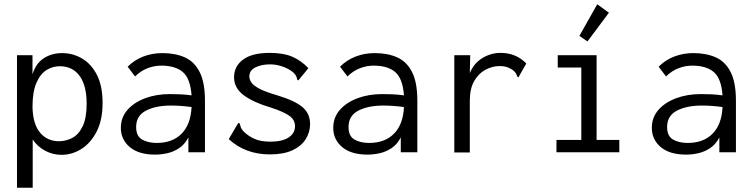

<svg xmlns="http://www.w3.org/2000/svg" viewBox="-20 -717 3540 904"><path d="M60 167V-457H133V-367Q149 -419 186.5 -443Q224 -467 272 -467Q323 -467 366.5 -441.5Q410 -416 436.5 -364Q463 -312 463 -232Q463 -152 435 -97.5Q407 -43 363 -15.5Q319 12 270 12Q229 12 193 -7Q157 -26 134 -60V167ZM258 -52Q290 -52 320 -67.5Q350 -83 369 -122Q388 -161 388 -229Q388 -311 357 -356.5Q326 -402 269 -405Q232 -407 201 -388.5Q170 -370 151.5 -327Q133 -284 133 -213Q135 -132 169 -92Q203 -52 258 -52Z M711 11Q633 11 591 -24.5Q549 -60 549 -115Q549 -164 580 -199.5Q611 -235 663.5 -254.5Q716 -274 779 -274Q802 -274 827.5 -273Q853 -272 882 -268Q876 -348 840.5 -378Q805 -408 739 -408Q706 -408 674 -395.5Q642 -383 616 -357L581 -403Q613 -435 655 -451Q697 -467 744 -467Q805 -467 850 -447Q895 -427 920 -378Q945 -329 945 -243V0H867V-70Q850 -37 823.5 -19.5Q797 -2 767.5 4.5Q738 11 711 11ZM621 -119Q621 -76 649 -60Q677 -44 718 -44Q792 -44 835 -87.5Q878 -131 882 -213Q830 -220 785 -220Q713 -220 667 -196Q621 -172 621 -119Z M1251 10Q1135 10 1057 -62L1097 -130L1103 -139L1109 -135Q1111 -127 1113.5 -118.5Q1116 -110 1127 -98Q1148 -77 1177.5 -63.5Q1207 -50 1253 -50Q1308 -50 1338.5 -69.5Q1369 -89 1369 -123Q1369 -152 1343.5 -171Q1318 -190 1254 -211Q1175 -234 1128.5 -268Q1082 -302 1082 -353Q1082 -405 1124.5 -436.5Q1167 -468 1250 -468Q1314 -468 1356 -450Q1398 -432 1432 -396L1391 -346L1384 -338L1379 -343Q1378 -351 1374.5 -358.5Q1371 -366 1360 -377Q1337 -395 1308 -404.5Q1279 -414 1252 -414Q1212 -414 1183 -400Q1154 -386 1154 -357Q1154 -342 1164.5 -327.5Q1175 -313 1203 -298.5Q1231 -284 1283 -269Q1369 -243 1404.5 -212.5Q1440 -182 1440 -133Q1440 -95 1419.5 -62Q1399 -29 1357 -9.5Q1315 10 1251 10Z M1711 11Q1633 11 1591 -24.5Q1549 -60 1549 -115Q1549 -164 1580 -199.5Q1611 -235 1663.5 -254.5Q1716 -274 1779 -274Q1802 -274 1827.5 -273Q1853 -272 1882 -268Q1876 -348 1840.5 -378Q1805 -408 1739 -408Q1706 -408 1674 -395.5Q1642 -383 1616 -357L1581 -403Q1613 -435 1655 -451Q1697 -467 1744 -467Q1805 -467 1850 -447Q1895 -427 1920 -378Q1945 -329 1945 -243V0H1867V-70Q1850 -37 1823.5 -19.5Q1797 -2 1767.5 4.5Q1738 11 1711 11ZM1621 -119Q1621 -76 1649 -60Q1677 -44 1718 -44Q1792 -44 1835 -87.5Q1878 -131 1882 -213Q1830 -220 1785 -220Q1713 -220 1667 -196Q1621 -172 1621 -119Z M2119 -457H2194L2192 -373Q2211 -419 2251 -443.5Q2291 -468 2337 -468Q2410 -468 2458 -418L2426 -362L2422 -353L2415 -357Q2413 -365 2409 -372Q2405 -379 2392 -389Q2376 -399 2362.5 -402.5Q2349 -406 2332 -406Q2299 -406 2266.5 -389Q2234 -372 2213 -336Q2192 -300 2192 -242V1H2119Z M2600 0V-58H2717V-399H2606V-457H2789V-58H2896V0ZM2746 -522 2708 -548 2792 -697 2847 -657Z M3211 11Q3133 11 3091 -24.5Q3049 -60 3049 -115Q3049 -164 3080 -199.5Q3111 -235 3163.5 -254.5Q3216 -274 3279 -274Q3302 -274 3327.5 -273Q3353 -272 3382 -268Q3376 -348 3340.5 -378Q3305 -408 3239 -408Q3206 -408 3174 -395.5Q3142 -383 3116 -357L3081 -403Q3113 -435 3155 -451Q3197 -467 3244 -467Q3305 -467 3350 -447Q3395 -427 3420 -378Q3445 -329 3445 -243V0H3367V-70Q3350 -37 3323.5 -19.5Q3297 -2 3267.5 4.5Q3238 11 3211 11ZM3121 -119Q3121 -76 3149 -60Q3177 -44 3218 -44Q3292 -44 3335 -87.5Q3378 -131 3382 -213Q3330 -220 3285 -220Q3213 -220 3167 -196Q3121 -172 3121 -119Z"/></svg>

Font: Inconsolata Nerd Font Mono
Style: Regular
Weight: 400
Monospace: yes
Designer: Raph Levien, Cyreal, Brenton Simpson
Foundry: Raph Levien, Cyreal, Google
Version: Version 3.000; ttfautohint (v1.8.3);Nerd Fonts 3.0.2